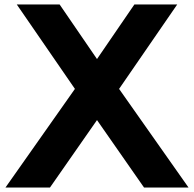

<svg xmlns="http://www.w3.org/2000/svg" viewBox="-20 -845 874 865"><path d="M205 0 417 -304 629 0H829.5L516.5 -444.5L778.5 -825H585.5L417 -579L248.5 -825H55.5L317.5 -444.5L4.5 0Z"/></svg>

Font: Spartan
Style: Bold
Weight: 700
Designer: Matt Bailey, Mirko Velimirovic
Foundry: Matt Bailey
Version: Version 1.003